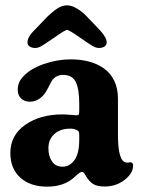

<svg xmlns="http://www.w3.org/2000/svg" viewBox="-20 -696 536 724"><path d="M179.7 -550.8Q147 -528.3 135.3 -521.7Q123.5 -515.1 112.8 -515.1Q99.6 -515.1 91.6 -520.8Q83.5 -526.4 83.5 -536.1Q83.5 -553.2 101.6 -573.7L157.7 -632.3Q182.6 -655.8 199 -665.8Q215.3 -675.8 232.9 -675.8Q261.7 -675.8 299.8 -641.6L357.4 -581.5Q382.3 -554.2 382.3 -536.1Q382.3 -526.4 374.3 -520.8Q366.2 -515.1 353 -515.1Q342.8 -515.1 331.3 -521.5Q319.8 -527.8 286.6 -550.8Q280.8 -554.7 271.2 -561.3Q261.7 -567.9 256.8 -571Q252 -574.2 245.4 -577.9Q238.8 -581.5 232.9 -583.5Q225.6 -581.1 218.5 -576.9Q211.4 -572.8 198.5 -563.7Q185.5 -554.7 179.7 -550.8ZM46.9 -357.4Q46.9 -386.2 66.9 -406.7Q94.2 -437 145.3 -454.6Q196.3 -472.2 247.1 -472.2Q284.2 -472.2 315.4 -463.9Q346.7 -455.6 371.6 -438.2Q396.5 -420.9 410.6 -391.8Q424.8 -362.8 424.8 -323.7V-187Q424.8 -85.9 456.5 -83Q460.4 -82.5 465.8 -83.3Q471.2 -84 472.7 -84Q481.9 -83 481.9 -71.8Q481.9 -42.5 449.7 -17.6Q417.5 7.3 374.5 7.3Q347.7 7.3 332.3 -1.5Q316.9 -10.3 302.7 -34.2Q295.9 -47.9 289.1 -47.9Q281.2 -47.9 261.7 -28.8Q222.2 7.8 158.2 7.8Q94.2 7.8 56.6 -26.1Q19 -60.1 19 -119.1Q19 -186 75.2 -225.3Q131.3 -264.6 215.3 -264.6Q226.6 -264.6 246.1 -262.9Q265.6 -261.2 269 -261.2Q275.4 -261.2 277.1 -264.6Q278.8 -268.1 278.8 -280.8V-304.7Q278.8 -361.3 265.4 -387.5Q252 -413.6 217.8 -413.6Q191.4 -413.6 176.3 -392.6Q173.3 -388.2 163.3 -368.4Q153.3 -348.6 147 -340.8Q123.5 -312.5 92.3 -312.5Q72.8 -312.5 59.8 -324.5Q46.9 -336.4 46.9 -357.4ZM278.8 -168V-187Q278.8 -195.3 277.3 -199Q275.9 -202.6 269.5 -205.6Q259.8 -210.9 245.1 -210.9Q207.5 -210.9 185.1 -190.7Q162.6 -170.4 162.6 -137.2Q162.6 -106.4 176.3 -86.9Q189.9 -67.4 215.8 -67.4Q242.7 -67.4 260.7 -92.3Q278.8 -117.2 278.8 -168Z"/></svg>

Font: Cooper*
Style: Bold
Weight: 700
Designer: Owen Earl
Foundry: indestructible type*
Version: Version 0.001